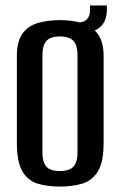

<svg xmlns="http://www.w3.org/2000/svg" viewBox="-20 -674 443 706"><path d="M200 12Q153 12 117.5 1Q82 -10 62 -44.5Q42 -79 42 -148V-467Q42 -521 62 -549.5Q82 -578 118 -589Q154 -600 201 -600Q248 -600 283.5 -588.5Q319 -577 340 -548.5Q361 -520 361 -467V-149Q361 -78 340 -44Q319 -10 283 1Q247 12 200 12ZM200 -45Q219 -45 234 -50.5Q249 -56 257 -71Q265 -86 265 -115V-470Q265 -498 257 -513.5Q249 -529 234 -534.5Q219 -540 200 -540Q181 -540 166.5 -534.5Q152 -529 144 -513.5Q136 -498 136 -470V-115Q136 -86 144 -71Q152 -56 166.5 -50.5Q181 -45 200 -45ZM251 -548 249 -591H264Q311 -591 311 -637V-654H373V-639Q373 -591 342 -569.5Q311 -548 251 -548Z"/></svg>

Font: Alumni Sans SemiBold
Style: Regular
Weight: 600
Designer: Robert E. Leuschke
Foundry: Robert E. Leuschke
Version: Version 1.018